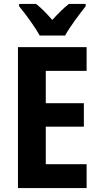

<svg xmlns="http://www.w3.org/2000/svg" viewBox="-20 -953 504 973"><path d="M181 -773H310C333 -816 383 -882 414 -921V-933H329C301 -911 277 -887 245 -852C216 -885 189 -913 163 -933H77V-921C109 -883 159 -814 181 -773ZM419 0V-121H212V-311H405V-430H212V-594H419V-714H71V0Z"/></svg>

Font: Noto Sans Lao Looped Condensed
Style: Bold
Weight: 700
Width: 3
Designer: Mark Frömberg, Ben Mitchell
Foundry: The Fontpad Ltd
Version: Version 1.002